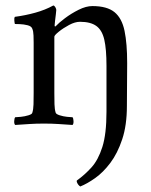

<svg xmlns="http://www.w3.org/2000/svg" viewBox="-20 -450 548 696"><path d="M366 -45V-211Q366 -272 358 -306.5Q350 -341 329 -356Q308 -371 270 -371Q252 -371 230.5 -359.5Q209 -348 193 -335Q177 -322 177 -317V-113Q177 -91 177.5 -72Q178 -53 182 -41Q184 -36 196.5 -32Q209 -28 223 -26.5Q237 -25 243 -25Q246 -21 246.5 -11Q247 -1 243 3Q213 1 190.5 -0.5Q168 -2 139 -2Q111 -2 88 -0.5Q65 1 35 3Q31 -1 31.5 -11Q32 -21 35 -25Q41 -25 55.5 -26.5Q70 -28 83 -32Q96 -36 97 -41Q101 -53 101.5 -72Q102 -91 102 -113V-295Q102 -305 101.5 -321Q101 -337 97 -346Q94 -355 80 -358.5Q66 -362 52 -362.5Q38 -363 34 -363Q33 -365 32 -375Q31 -385 34 -389Q72 -394 108 -404Q144 -414 173 -430Q177 -430 180.5 -424Q184 -418 184 -414Q184 -411 182.5 -398.5Q181 -386 179.5 -374Q178 -362 178 -358Q178 -354 180 -354Q181 -354 183 -356Q193 -367 215.5 -384Q238 -401 265 -414.5Q292 -428 315 -428Q368 -428 395 -406Q422 -384 431.5 -338Q441 -292 441 -221L440 -66Q440 4 423 55Q406 106 380 140.5Q354 175 325 195.5Q296 216 271 226Q263 221 259 211Q257 206 259 204Q287 184 311.5 157Q336 130 351 83Q366 36 366 -45Z"/></svg>

Font: Amiri
Style: Regular
Weight: 400
Designer: Khaled Hosny
Version: Version 0.114